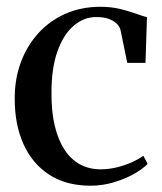

<svg xmlns="http://www.w3.org/2000/svg" viewBox="-20 -550 489 580"><path d="M254 11Q180 11 128.8 -22.2Q77.5 -55.5 51 -114.5Q24.5 -173.5 24.5 -250.5Q24 -310 42.5 -360.5Q61 -411 95.2 -449Q129.5 -487 177.2 -508.2Q225 -529.5 283.5 -529.5Q316 -529.5 343.5 -522.8Q371 -516 391.5 -508.5Q412 -501 424 -498L419.5 -360H364.5L344 -459.5Q342 -468 334.2 -476.8Q326.5 -485.5 311 -492Q295.5 -498.5 270 -498.5Q234 -498.5 203.2 -472.8Q172.5 -447 154 -396.2Q135.5 -345.5 135.5 -270.5Q135 -214 145.2 -170.8Q155.5 -127.5 174.8 -98Q194 -68.5 221.8 -53.5Q249.5 -38.5 284 -38.5Q308.5 -38.5 333 -44.5Q357.5 -50.5 378.5 -60Q399.5 -69.5 413 -79.5L426 -55Q410 -38.5 382.8 -23.5Q355.5 -8.5 322 1.2Q288.5 11 254 11Z"/></svg>

Font: Merriweather 120pt
Style: Regular
Weight: 400
Version: Version 2.100